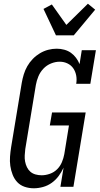

<svg xmlns="http://www.w3.org/2000/svg" viewBox="-20 -1005 540 1033"><path d="M162 8Q136 8 112.5 0Q89 -8 73 -25Q57 -42 48 -65Q39 -88 35.5 -112.5Q32 -137 34 -163Q36 -189 40 -214L97 -559Q101 -582 108 -605Q115 -628 127 -649Q139 -670 156.5 -688Q174 -706 195 -718.5Q216 -731 239 -737Q262 -743 285 -743Q306 -743 326 -737.5Q346 -732 361.5 -721Q377 -710 389 -694Q401 -678 408 -660L420 -735H496L466 -554H390Q394 -577 390 -598.5Q386 -620 374.5 -637Q363 -654 343.5 -663.5Q324 -673 301 -673Q278 -673 254.5 -663.5Q231 -654 213.5 -635.5Q196 -617 186.5 -594Q177 -571 173 -548L116 -203Q114 -186 113 -169Q112 -152 115 -136Q118 -120 125 -105.5Q132 -91 143.5 -81Q155 -71 171 -66.5Q187 -62 204 -62Q226 -62 248.5 -70Q271 -78 287.5 -94.5Q304 -111 313 -132.5Q322 -154 326 -176L351 -330H248L260 -400H441L375 0H305L322 -103Q311 -79 295.5 -58Q280 -37 258.5 -21.5Q237 -6 211.5 1Q186 8 162 8ZM281 -815 214 -957 259 -981 337 -871 453 -985 492 -953 377 -815Z"/></svg>

Font: Iosevka Curly Slab
Style: Italic
Weight: 400
Italic angle: -9°
Monospace: yes
Designer: Belleve Invis
Foundry: Belleve Invis
Version: Version 22.1.2; ttfautohint (v1.8.4)